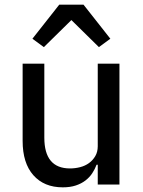

<svg xmlns="http://www.w3.org/2000/svg" viewBox="-20 -791 614 823"><path d="M399 -85H394Q387 -66 375.5 -48.5Q364 -31 346.5 -17.5Q329 -4 305 4Q281 12 249 12Q169 12 123 -40Q77 -92 77 -187V-518H170V-201Q170 -69 280 -69Q302 -69 323.5 -74.5Q345 -80 361.5 -92Q378 -104 388.5 -122Q399 -140 399 -164V-518H492V0H399ZM338 -771 453 -625 404 -589 286 -705 168 -589 119 -625 234 -771Z"/></svg>

Font: IBM Plex Sans Hebrew Text
Style: Regular
Weight: 450
Designer: Mike Abbink, Paul van der Laan, Pieter van Rosmalen, Yanek Iontef
Foundry: Bold Monday
Version: Version 1.2